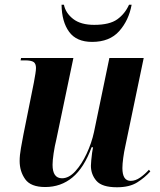

<svg xmlns="http://www.w3.org/2000/svg" viewBox="-20 -781 675 811"><path d="M474 10Q411 10 387.5 -17Q364 -44 364 -81Q364 -89 365.5 -104.5Q367 -120 369 -135.5Q371 -151 373 -159H367Q335 -72 286 -31.5Q237 9 171 9Q110 9 86.5 -24Q63 -57 63 -101Q63 -125 68.5 -156Q74 -187 79 -213L123 -432Q127 -454 129.5 -469.5Q132 -485 132 -494Q132 -512 122 -519Q112 -526 85 -526H67L69 -536H290L218 -192Q211 -164 206.5 -133.5Q202 -103 202 -85Q202 -28 242 -28Q271 -28 298 -57.5Q325 -87 346 -132Q367 -177 377 -223L442 -536H587L509 -162Q504 -140 500.5 -114Q497 -88 497 -71Q497 -17 532 -17Q552 -17 572 -31Q592 -45 609 -64L615 -57Q592 -31 559.5 -10.5Q527 10 474 10ZM369 -604Q303 -604 272 -646.5Q241 -689 240 -761H250Q257 -726 289 -701Q321 -676 378 -676Q443 -676 475.5 -699.5Q508 -723 525 -761H536Q524 -695 483.5 -649.5Q443 -604 369 -604Z"/></svg>

Font: Noto Serif Display SemiCondensed
Style: Bold Italic
Weight: 700
Width: 4
Italic angle: -12°
Designer: Monotype Design Team
Foundry: Monotype Imaging Inc.
Version: Version 2.009